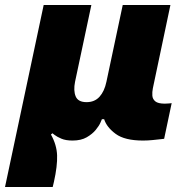

<svg xmlns="http://www.w3.org/2000/svg" viewBox="-71 -550 756 765"><path d="M-51 195 103 -530H293L228 -224Q221 -189 230.5 -166Q240 -143 274 -143Q306 -143 325.5 -164.5Q345 -186 353 -224L418 -530H608L538 -198Q535 -183 536 -169Q537 -155 548 -146Q559 -137 586 -137Q596 -137 604.5 -138Q613 -139 613 -139L583 3Q583 3 570 4.5Q557 6 537.5 8Q518 10 499 10Q426 10 390 -16.5Q354 -43 344 -75H335Q335 -75 329.5 -62Q324 -49 310.5 -32.5Q297 -16 274.5 -3Q252 10 218 10Q191 10 173.5 2.5Q156 -5 147 -12Q138 -19 138 -19L132 -14Q155 27 156.5 69Q158 111 144 174L139 195Z"/></svg>

Font: Be Vietnam Pro Black
Style: Italic
Weight: 900
Italic angle: -12°
Designer: Lam Bao, Tony Le, Vietanh Nguyen
Foundry: Yellow Type Foundry
Version: Version 1.002; ttfautohint (v1.8.3)